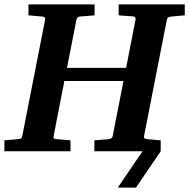

<svg xmlns="http://www.w3.org/2000/svg" viewBox="-35 -691 864 877"><path d="M809 -621V-671H507V-621C533 -618 563 -617 563 -617C579 -616 586 -613 584 -601L541 -381H271L314 -600C316 -612 322 -615 335 -616C335 -616 366 -618 397 -621V-671H95V-621C123 -618 152 -616 152 -616C166 -615 173 -613 171 -601L67 -71C65 -59 59 -56 45 -55C45 -55 15 -53 -15 -50V0H287V-50C258 -53 228 -55 228 -55C211 -56 208 -58 210 -70L259 -321H529L480 -71C478 -59 470 -56 458 -55C458 -55 427 -53 396 -50V0H616L503 166H586L699 0V-50C670 -53 640 -55 640 -55C627 -56 621 -59 623 -70L727 -600C729 -609 733 -614 745 -615Z"/></svg>

Font: Veleka
Style: Bold Italic
Weight: 700
Italic angle: -12°
Designer: Stefan Peev, Context Ltd, 2016; SIL International, 1997-2014.
Foundry: Stefan Peev, Context Ltd, 2016
Version: Version 5.000